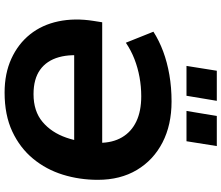

<svg xmlns="http://www.w3.org/2000/svg" viewBox="-84 -869 964 836"><g transform="rotate(90 398.0 -451.0)"><path d="M383 11Q300 11 235.5 -18.5Q171 -48 129.5 -100Q88 -152 73 -223Q58 -294 71 -376L77 -414H648L629 -292H176L225 -353Q214 -279 229 -225.5Q244 -172 284 -143.5Q324 -115 390 -115Q464 -115 510.5 -154Q557 -193 579.5 -258Q602 -323 602 -401Q602 -459 578 -500Q554 -541 509 -562.5Q464 -584 399 -584Q357 -584 316 -576.5Q275 -569 237.5 -554.5Q200 -540 166 -517L118 -637Q157 -662 204 -679.5Q251 -697 306 -706.5Q361 -716 422 -716Q524 -716 600.5 -676.5Q677 -637 720 -565Q763 -493 763 -395Q763 -315 740.5 -242.5Q718 -170 671 -113Q624 -56 552.5 -22.5Q481 11 383 11ZM463 -781 485 -913H616L595 -781ZM267 -781 288 -913H419L397 -781Z"/></g></svg>

Font: Nunito Sans 12pt ExtraBold
Style: Italic
Weight: 800
Italic angle: -9°
Designer: Vernon Adams
Foundry: Vernon Adams
Version: Version 3.101;gftools[0.9.27]